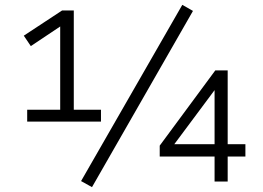

<svg xmlns="http://www.w3.org/2000/svg" viewBox="-20 -748 1085 791"><path d="M92 -247V-296H228V-658L255 -657L107 -558L78 -601L236 -705H284V-296H396V-247ZM359 23 314 -2 731 -728 775 -703ZM864 0V-103H638V-148L867 -458H918V-154H991V-103H918V0ZM864 -154V-378H865L684 -135L682 -154Z"/></svg>

Font: Nunito Sans 8pt Light
Style: Regular
Weight: 300
Version: Version 3.101;gftools[0.9.27]